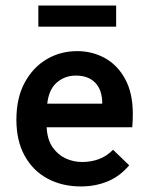

<svg xmlns="http://www.w3.org/2000/svg" viewBox="-20 -660 540 691"><path d="M271 11Q204 11 151.5 -17Q99 -45 69 -99Q39 -153 39 -229Q39 -307 68.5 -362Q98 -417 147.5 -446.5Q197 -476 258 -476Q312 -476 357.5 -451Q403 -426 430.5 -375.5Q458 -325 458 -250Q458 -240 457.5 -226Q457 -212 456 -202H148Q150 -158 169 -130.5Q188 -103 216 -90Q244 -77 276 -77Q307 -77 335 -87Q363 -97 387 -121L445 -65Q411 -25 367 -7Q323 11 271 11ZM150 -287H348Q348 -336 323 -362Q298 -388 253 -388Q214 -388 185 -363.5Q156 -339 150 -287ZM118 -564V-640H398V-564Z"/></svg>

Font: Inconsolata
Style: Bold
Weight: 700
Monospace: yes
Designer: Raph Levien, Cyreal, Brenton Simpson
Foundry: Raph Levien, Cyreal, Google
Version: Version 3.100; ttfautohint (v1.8.4.7-5d5b)